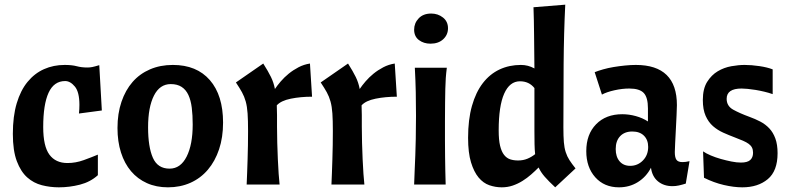

<svg xmlns="http://www.w3.org/2000/svg" viewBox="-20 -790 3383 822"><path d="M35 -217Q35 -292 51.5 -347.5Q68 -403 98 -439.5Q128 -476 168.5 -494Q209 -512 257 -512Q288 -512 308.5 -506.5Q329 -501 354 -501Q365 -501 375 -503Q385 -505 405 -511L416 -317L318 -304Q319 -314 319.5 -322.5Q320 -331 320 -341Q320 -396 300.5 -419.5Q281 -443 259 -443Q211 -443 188 -393Q165 -343 165 -246Q165 -164 191.5 -128Q218 -92 269 -92Q304 -92 338.5 -104.5Q373 -117 399 -128V-40Q367 -11 322.5 0.5Q278 12 232 12Q195 12 159.5 3Q124 -6 96.5 -30.5Q69 -55 52 -100Q35 -145 35 -217Z M711 -430Q664 -430 639 -380.5Q614 -331 614 -245Q614 -161 634.5 -114.5Q655 -68 706 -68Q753 -68 779 -119.5Q805 -171 805 -257Q805 -297 801 -329Q797 -361 786.5 -383.5Q776 -406 757.5 -418Q739 -430 711 -430ZM483 -242Q483 -304 500 -354Q517 -404 547.5 -439Q578 -474 622 -493Q666 -512 720 -512Q822 -512 878.5 -447Q935 -382 935 -265Q935 -202 918 -151Q901 -100 870 -63.5Q839 -27 795.5 -7.5Q752 12 699 12Q649 12 609 -6Q569 -24 541 -57Q513 -90 498 -137Q483 -184 483 -242Z M1107 -518Q1128 -485 1140 -460.5Q1152 -436 1157 -409Q1167 -424 1182 -441.5Q1197 -459 1216 -474.5Q1235 -490 1258 -502Q1281 -514 1307 -518L1316 -376Q1267 -376 1225 -367.5Q1183 -359 1165 -339Q1166 -320 1166 -297.5Q1166 -275 1166 -247Q1166 -215 1167 -178.5Q1168 -142 1169.5 -108.5Q1171 -75 1173 -46Q1175 -17 1177 0H1036Q1037 -21 1038 -49Q1039 -77 1040 -107Q1041 -137 1041.5 -168.5Q1042 -200 1042 -229Q1042 -275 1040 -304.5Q1038 -334 1032 -355.5Q1026 -377 1016 -395Q1006 -413 990 -437Z M1470 -518Q1491 -485 1503 -460.5Q1515 -436 1520 -409Q1530 -424 1545 -441.5Q1560 -459 1579 -474.5Q1598 -490 1621 -502Q1644 -514 1670 -518L1679 -376Q1630 -376 1588 -367.5Q1546 -359 1528 -339Q1529 -320 1529 -297.5Q1529 -275 1529 -247Q1529 -215 1530 -178.5Q1531 -142 1532.5 -108.5Q1534 -75 1536 -46Q1538 -17 1540 0H1399Q1400 -21 1401 -49Q1402 -77 1403 -107Q1404 -137 1404.5 -168.5Q1405 -200 1405 -229Q1405 -275 1403 -304.5Q1401 -334 1395 -355.5Q1389 -377 1379 -395Q1369 -413 1353 -437Z M1893 -500Q1890 -477 1888.5 -456Q1887 -435 1886.5 -409.5Q1886 -384 1885.5 -350.5Q1885 -317 1885 -271Q1885 -225 1885 -188Q1885 -151 1885.5 -119Q1886 -87 1886.5 -58.5Q1887 -30 1888 0H1753Q1754 -37 1755.5 -65Q1757 -93 1758 -124.5Q1759 -156 1760 -195.5Q1761 -235 1761 -294Q1761 -348 1760 -395.5Q1759 -443 1756 -500ZM1753 -663Q1753 -691 1772.5 -711.5Q1792 -732 1826 -732Q1855 -732 1876.5 -715Q1898 -698 1898 -669Q1898 -641 1877.5 -622Q1857 -603 1823 -603Q1794 -603 1773.5 -618.5Q1753 -634 1753 -663Z M2357 12Q2329 -14 2312 -33.5Q2295 -53 2286 -73Q2271 -58 2254 -43Q2237 -28 2217 -15.5Q2197 -3 2175 4.5Q2153 12 2128 12Q2101 12 2075 3Q2049 -6 2029 -30Q2009 -54 1996.5 -95Q1984 -136 1984 -200Q1984 -278 2000.5 -336.5Q2017 -395 2047 -434Q2077 -473 2118.5 -492.5Q2160 -512 2210 -512Q2241 -512 2268 -497Q2267 -578 2266.5 -640Q2266 -702 2264 -759L2400 -770Q2394 -648 2393 -513.5Q2392 -379 2392 -245Q2392 -206 2394 -181.5Q2396 -157 2402 -138.5Q2408 -120 2418 -104.5Q2428 -89 2444 -69ZM2198 -103Q2220 -103 2238 -110.5Q2256 -118 2271 -130Q2269 -149 2268.5 -173Q2268 -197 2268 -229V-413Q2245 -442 2206 -442Q2162 -442 2138.5 -389Q2115 -336 2115 -232Q2115 -191 2121 -166Q2127 -141 2138 -127Q2149 -113 2164 -108Q2179 -103 2198 -103Z M2630 12Q2567 12 2528.5 -31Q2490 -74 2490 -143Q2490 -215 2532 -258Q2574 -301 2644 -301Q2673 -301 2702 -293Q2731 -285 2754 -270V-326Q2754 -373 2736 -392Q2718 -411 2674 -411Q2644 -411 2610.5 -403.5Q2577 -396 2557 -385L2526 -481Q2541 -487 2562 -493Q2583 -499 2607 -503Q2631 -507 2656 -509.5Q2681 -512 2702 -512Q2878 -512 2878 -340Q2878 -325 2876.5 -296Q2875 -267 2873.5 -235.5Q2872 -204 2870.5 -177Q2869 -150 2869 -139Q2869 -116 2876 -106Q2883 -96 2902 -96Q2915 -96 2932 -100L2916 -4Q2900 1 2886.5 4Q2873 7 2859 7Q2822 7 2797 -13.5Q2772 -34 2767 -72Q2747 -33 2711 -10.5Q2675 12 2630 12ZM2678 -80Q2710 -80 2732.5 -103Q2755 -126 2755 -161Q2755 -191 2737 -209Q2719 -227 2687 -227Q2654 -227 2635 -207Q2616 -187 2616 -152Q2616 -119 2632.5 -99.5Q2649 -80 2678 -80Z M3152 -94Q3180 -94 3192 -105Q3204 -116 3204 -136Q3204 -149 3199.5 -158Q3195 -167 3185.5 -174Q3176 -181 3161 -187.5Q3146 -194 3125 -202Q3101 -211 3076.5 -222Q3052 -233 3032.5 -250Q3013 -267 3001 -294Q2989 -321 2989 -362Q2989 -410 3007.5 -439.5Q3026 -469 3053 -485Q3080 -501 3111 -506.5Q3142 -512 3168 -512Q3197 -512 3231 -507Q3265 -502 3288 -493V-387Q3271 -393 3252 -397.5Q3233 -402 3215 -405Q3197 -408 3181 -409.5Q3165 -411 3155 -411Q3091 -411 3091 -367Q3091 -336 3119 -320.5Q3147 -305 3188 -290Q3213 -281 3235 -269.5Q3257 -258 3273.5 -240.5Q3290 -223 3299.5 -197Q3309 -171 3309 -134Q3309 -58 3267 -23Q3225 12 3158 12Q3122 12 3079 2Q3036 -8 2994 -29L2990 -142Q3003 -133 3023 -124.5Q3043 -116 3066 -109.5Q3089 -103 3111.5 -98.5Q3134 -94 3152 -94Z"/></svg>

Font: CantoraOne
Style: Regular
Weight: 400
Designer: Pablo Impallari, Rodrigo Fuenzalida
Foundry: Pablo Impallari
Version: Version 1.001; ttfautohint (v0.8) -G 200 -r 50